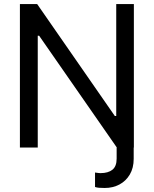

<svg xmlns="http://www.w3.org/2000/svg" viewBox="-20 -727 758 946"><path d="M638.7 0H554.7V54.7C554.7 80.1 547.7 98.3 533.7 109.4C519.7 120.4 500.3 126 475.6 126C469.7 126 462.9 125.3 455.1 124C453.8 124 452.6 123.9 451.7 123.5C450.7 123.2 449.5 123 448.2 123V194.3C454.1 196.3 460.6 197.6 467.8 198.2C474.9 198.9 484.4 199.2 496.1 199.2C522.8 199.2 546.9 193.5 568.4 182.1C589.8 170.7 606.9 154.3 619.6 132.8C632.3 111.3 638.7 85.6 638.7 55.7ZM639.6 0V-707H552.7V-155.3H545.9L163.1 -707H78.1V0H166V-550.8H172.9L555.7 0Z"/></svg>

Font: Pretendard Variable
Style: Regular
Weight: 400
Designer: Base glyphs from Inter by Rasmus Andersson; Hangeul glyphs from Noto Sans CJK(Source Han Sans) by Jang Soo-young and Kan
Foundry: Kil Hyung-jin
Version: Version 1.309;Glyphs 3.2 (3225)